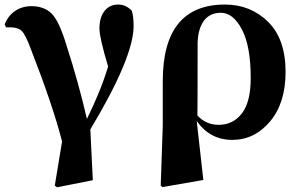

<svg xmlns="http://www.w3.org/2000/svg" viewBox="-20 -583 1282 823"><path d="M5.9 -465.8 0 -478.5Q14.6 -515.6 44.9 -536.1Q75.2 -556.6 114.3 -556.6Q169.9 -556.6 202.1 -523.9Q234.4 -491.2 265.6 -386.7Q317.4 -226.6 352.5 -73.2Q412.1 -193.4 443.4 -297.9Q406.2 -421.9 406.2 -460.9Q406.2 -507.8 427.7 -535.6Q449.2 -563.5 487.3 -563.5Q519.5 -563.5 544.9 -537.1Q552.7 -512.7 552.7 -471.7Q552.7 -336.9 367.2 -28.3L377.9 189.5L224.6 219.7L214.8 212.9L246.1 23.4Q207 -128.9 113.3 -370.1Q89.8 -433.6 73.7 -449.7Q57.6 -465.8 25.4 -465.8Z M827.1 -400.4Q827.1 -128.9 826.2 -87.9Q863.3 -47.9 917 -47.9Q979.5 -47.9 1017.1 -97.2Q1054.7 -146.5 1054.7 -249Q1054.7 -384.8 1017.1 -456.5Q979.5 -528.3 926.8 -528.3Q879.9 -528.3 854.5 -494.6Q829.1 -460.9 827.1 -400.4ZM677.7 -44.9V-235.4Q677.7 -563.5 944.3 -563.5Q1053.7 -563.5 1128.9 -489.7Q1204.1 -416 1204.1 -274.4Q1204.1 -141.6 1137.7 -62.5Q1071.3 16.6 975.6 16.6Q879.9 16.6 823.2 -64.5L851.6 188.5L676.8 218.8L668.9 212.9Z"/></svg>

Font: Bpmf Zihi Serif Heavy
Style: Heavy
Weight: 900
Foundry: But Ko
Version: Version 1.320